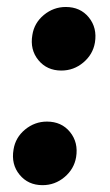

<svg xmlns="http://www.w3.org/2000/svg" viewBox="-20 -524 317 553"><path d="M102.5 9.3Q61 9.3 36.4 -20.8Q11.7 -50.8 19 -93.3Q24.4 -127.9 52.2 -150.9Q80.1 -173.8 115.2 -173.8Q157.2 -173.8 181.6 -143.8Q206.1 -113.8 199.2 -71.3Q193.4 -37.1 165.8 -13.9Q138.2 9.3 102.5 9.3ZM156.7 -320.8Q115.2 -320.8 90.6 -350.8Q65.9 -380.9 73.2 -423.3Q78.6 -458 106.4 -481Q134.3 -503.9 169.4 -503.9Q211.4 -503.9 235.8 -473.9Q260.3 -443.8 253.4 -401.4Q247.6 -367.2 220 -344Q192.4 -320.8 156.7 -320.8Z"/></svg>

Font: Inter 28pt ExtraBold
Style: Italic
Weight: 800
Italic angle: -9.3988°
Designer: Rasmus Andersson
Foundry: rsms
Version: Version 4.001;git-66647c0bb